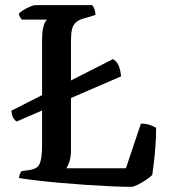

<svg xmlns="http://www.w3.org/2000/svg" viewBox="-20 -724 658 744"><path d="M44 -253Q31 -264 28 -275Q25 -286 24 -295L418 -495Q435 -485 441.5 -465.5Q448 -446 449 -428ZM488 0Q457 0 412 -2Q367 -4 315 -7.5Q263 -11 212.5 -15.5Q162 -20 120.5 -25Q79 -30 54 -34Q54 -42 57 -49.5Q60 -57 64 -61L93 -65Q113 -68 123.5 -76Q134 -84 138.5 -105Q143 -126 143 -166V-568Q143 -596 146.5 -613Q150 -630 155 -638.5Q160 -647 162 -648H65Q61 -652 57.5 -658Q54 -664 53 -671Q59 -678 71.5 -685.5Q84 -693 97 -698.5Q110 -704 116 -704H337Q342 -700 346 -688.5Q350 -677 350 -666L306 -653Q285 -647 274 -637Q263 -627 259 -610.5Q255 -594 255 -567V-140Q255 -116 249 -98Q243 -80 237 -72H468L526 -245Q548 -245 563.5 -239Q579 -233 585 -228Q585 -195 582.5 -160Q580 -125 576.5 -95.5Q573 -66 570 -46Q562 -38 546 -27Q530 -16 513.5 -8Q497 0 488 0Z"/></svg>

Font: Texturina Medium
Style: Regular
Weight: 500
Designer: Guillermo Torres Carreño
Foundry: Omnibus-Type
Version: Version 1.003